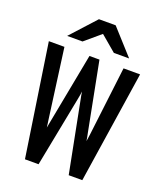

<svg xmlns="http://www.w3.org/2000/svg" viewBox="-165 -1025 945 1128"><g transform="rotate(20 308.0 -461.0)"><path d="M128.5 0 23 -700H120.5L179 -266Q180 -258 182.2 -243.8Q184.5 -229.5 185.5 -219Q187 -228.5 189.8 -242.8Q192.5 -257 194.5 -267L277 -700H339.5L423 -270Q425.5 -258 427.8 -246.5Q430 -235 431.5 -224Q433.5 -237.5 435 -248Q436.5 -258.5 438 -269L490 -700H593.5L487 0H402L316 -440Q313 -453 311 -465Q309 -477 307.5 -489Q306 -477 304 -465.5Q302 -454 299.5 -441L213.5 0ZM113.5 -766 255.5 -922H360L501 -766H405.5L307.5 -849L209.5 -766Z"/></g></svg>

Font: Overpass Mono Light SemiBold
Style: Regular
Weight: 600
Monospace: yes
Version: Version 4.000